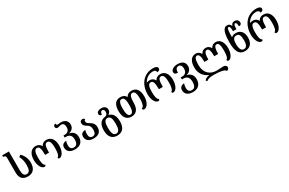

<svg xmlns="http://www.w3.org/2000/svg" viewBox="224 -2638 7137 4736"><g transform="rotate(-30 3793.0 -270.0)"><path d="M314 10C459 10 540 -86 540 -252C540 -369 494 -470 415 -549L360 -513C401 -433 421 -361 421 -255C421 -129 392 -55 313 -55C240 -55 208 -108 208 -228V-760H17V-714H22C69 -714 91 -696 91 -648V-226C91 -71 161 10 314 10Z M783 9C807 9 820 -5 821 -27C769 -50 754 -144 754 -266C754 -393 772 -489 847 -489C919 -489 939 -420 939 -240H1051C1051 -417 1071 -489 1143 -489C1215 -489 1237 -401 1237 -266C1237 -148 1222 -51 1171 -27C1171 -5 1183 9 1208 9C1296 9 1357 -125 1357 -266C1357 -435 1284 -547 1148 -547C1078 -547 1027 -517 995 -457C962 -517 911 -547 845 -547C710 -547 634 -441 634 -266C634 -124 694 9 783 9Z M1647 13C1799 13 1883 -65 1883 -205C1883 -318 1818 -386 1721 -401V-405C1809 -429 1862 -486 1862 -574C1862 -678 1791 -741 1676 -741C1637 -741 1612 -733 1586 -733C1560 -733 1549 -745 1545 -783C1505 -777 1485 -755 1485 -723C1485 -688 1508 -665 1540 -665C1557 -665 1577 -670 1597 -677C1619 -683 1639 -687 1658 -687C1713 -687 1743 -645 1743 -570C1743 -472 1687 -428 1610 -428H1571V-369H1609C1708 -369 1763 -319 1763 -206C1763 -93 1725 -43 1647 -43C1577 -43 1542 -84 1542 -165C1542 -212 1551 -255 1564 -282C1475 -278 1433 -232 1433 -158C1433 -54 1511 13 1647 13Z M2181 10C2320 10 2402 -51 2402 -184C2402 -286 2355 -328 2261 -383C2221 -407 2206 -427 2206 -463C2206 -487 2217 -501 2236 -507C2227 -532 2204 -546 2173 -546C2128 -546 2101 -517 2101 -471C2101 -413 2132 -382 2203 -341C2261 -308 2281 -263 2281 -186C2281 -89 2245 -46 2182 -46C2118 -46 2087 -91 2087 -169C2087 -207 2093 -249 2106 -278C2018 -278 1973 -235 1973 -160C1973 -55 2050 10 2181 10Z M2722 240C2874 240 2953 148 2953 -39C2953 -199 2891 -291 2779 -312C2823 -330 2852 -375 2852 -423C2852 -501 2800 -545 2711 -545C2636 -545 2577 -512 2577 -456C2577 -421 2603 -399 2647 -397C2651 -462 2670 -490 2710 -490C2746 -490 2766 -462 2766 -416C2766 -362 2739 -321 2689 -315C2560 -299 2494 -210 2494 -39C2494 145 2577 240 2722 240ZM2724 184C2641 184 2614 100 2614 -39C2614 -177 2639 -260 2723 -260C2807 -260 2833 -179 2833 -39C2833 99 2807 184 2724 184Z M3260 10C3401 10 3475 -82 3475 -269C3475 -402 3497 -490 3567 -490C3643 -490 3661 -397 3661 -269C3661 -147 3636 -55 3578 -35C3578 -9 3590 9 3620 9C3716 9 3781 -123 3781 -267C3781 -451 3704 -547 3575 -547C3499 -547 3449 -517 3416 -459C3385 -516 3330 -547 3257 -547C3119 -547 3047 -456 3047 -269C3047 -86 3124 10 3260 10ZM3261 -46C3189 -46 3167 -136 3167 -269C3167 -401 3187 -490 3260 -490C3334 -490 3354 -403 3354 -269C3354 -143 3337 -46 3261 -46Z M4026 9C4049 9 4061 -6 4062 -30C4010 -52 3995 -144 3995 -266C3995 -393 4013 -489 4088 -489C4160 -489 4180 -420 4180 -240H4292C4292 -416 4312 -489 4384 -489C4456 -489 4478 -401 4478 -266C4478 -148 4463 -54 4412 -30C4412 -7 4424 9 4449 9C4537 9 4598 -125 4598 -266C4598 -435 4525 -547 4389 -547C4319 -547 4268 -517 4236 -457C4205 -517 4157 -547 4090 -547C4060 -547 4024 -540 4001 -526C4057 -632 4151 -694 4268 -694C4325 -694 4351 -671 4357 -622C4409 -628 4437 -647 4437 -686C4437 -734 4393 -762 4312 -762C4046 -762 3875 -558 3875 -266C3875 -127 3933 9 4026 9Z M4876 243C5026 243 5112 160 5112 10C5112 -109 5047 -180 4948 -196V-200C5036 -225 5090 -285 5090 -374C5090 -485 5017 -547 4886 -547C4780 -547 4692 -501 4692 -426C4692 -378 4724 -358 4790 -358C4790 -447 4820 -494 4882 -494C4941 -494 4972 -450 4972 -371C4972 -269 4914 -223 4838 -223H4792V-165H4837C4934 -165 4991 -107 4991 11C4991 132 4954 187 4877 187C4806 187 4770 147 4770 68C4770 20 4779 -27 4792 -56C4705 -51 4661 -4 4661 69C4661 177 4739 243 4876 243Z M5858 209C5897 206 5925 176 5925 141C5925 96 5891 67 5832 67C5780 67 5713 76 5649 76C5468 76 5323 -29 5323 -268C5323 -391 5338 -489 5407 -489C5470 -489 5490 -406 5490 -262H5602C5602 -403 5623 -489 5685 -489C5749 -489 5769 -406 5769 -262H5881C5881 -403 5902 -489 5964 -489C6032 -489 6048 -390 6048 -266C6048 -150 6034 -57 5985 -32C5985 -9 5997 9 6022 9C6107 9 6168 -126 6168 -266C6168 -432 6099 -547 5970 -547C5907 -547 5858 -520 5826 -457C5795 -517 5749 -547 5686 -547C5622 -547 5576 -517 5544 -457C5511 -517 5463 -547 5403 -547C5272 -547 5203 -436 5203 -267C5203 -107 5281 14 5432 79C5373 82 5309 114 5285 154L5316 185C5362 144 5421 130 5522 130C5617 130 5715 139 5770 155C5826 168 5852 187 5858 209Z M6493 10C6638 10 6723 -80 6723 -248C6723 -402 6644 -492 6511 -492C6457 -492 6418 -479 6387 -449H6383C6384 -616 6389 -708 6433 -708C6466 -708 6479 -670 6479 -565H6577C6577 -665 6587 -708 6621 -708C6656 -708 6666 -665 6666 -595C6718 -597 6743 -617 6743 -663C6743 -723 6698 -765 6636 -765C6579 -765 6547 -740 6528 -679C6511 -739 6476 -765 6422 -765C6361 -765 6322 -728 6297 -655C6273 -583 6264 -481 6264 -356C6264 -127 6321 10 6493 10ZM6492 -46C6419 -46 6384 -120 6384 -255C6384 -375 6417 -435 6493 -435C6572 -435 6603 -375 6603 -242C6603 -109 6570 -46 6492 -46Z M6967 9C6990 9 7002 -6 7003 -30C6951 -52 6936 -144 6936 -266C6936 -393 6954 -489 7029 -489C7101 -489 7121 -420 7121 -240H7233C7233 -416 7253 -489 7325 -489C7397 -489 7419 -401 7419 -266C7419 -148 7404 -54 7353 -30C7353 -7 7365 9 7390 9C7478 9 7539 -125 7539 -266C7539 -435 7466 -547 7330 -547C7260 -547 7209 -517 7177 -457C7146 -517 7098 -547 7031 -547C7001 -547 6965 -540 6942 -526C6998 -632 7092 -694 7209 -694C7266 -694 7292 -671 7298 -622C7350 -628 7378 -647 7378 -686C7378 -734 7334 -762 7253 -762C6987 -762 6816 -558 6816 -266C6816 -127 6874 9 6967 9Z"/></g></svg>

Font: Noto Serif Georgian SemiCondensed Semi
Style: Regular
Weight: 600
Width: 4
Designer: Monotype Design Team
Foundry: Monotype Imaging Inc.
Version: Version 1.901